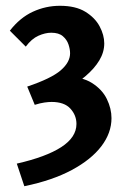

<svg xmlns="http://www.w3.org/2000/svg" viewBox="-20 -448 436 663"><path d="M74 -149Q157 -177 189.5 -205Q222 -233 222 -264Q222 -278 216.5 -294.5Q211 -311 197 -323Q183 -335 157 -335Q136 -335 112.5 -324.5Q89 -314 69 -287L14 -342Q49 -387 93.5 -407.5Q138 -428 187 -428Q241 -428 274.5 -407.5Q308 -387 324 -357Q340 -327 340 -298Q340 -268 323 -239.5Q306 -211 274 -184Q242 -157 198 -132.5Q154 -108 100 -86ZM64 195 38 117Q139 94 191.5 60Q244 26 244 -20Q244 -50 223 -73Q202 -96 158 -96Q148 -96 133.5 -94Q119 -92 100 -86L148 -175Q160 -180 173 -182Q186 -184 201 -184Q262 -184 297.5 -161.5Q333 -139 349 -106Q365 -73 365 -40Q365 11 330 57Q295 103 228 139Q161 175 64 195Z"/></svg>

Font: Ysabeau
Style: Bold
Weight: 700
Designer: Christian Thalmann (Catharsis Fonts)
Version: Version 2.000;gftools[0.9.27.dev2+g8671c4b]